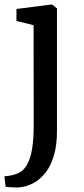

<svg xmlns="http://www.w3.org/2000/svg" viewBox="-32 -583 370 846"><path d="M49 243Q42 243 29.8 242.8Q17.5 242.5 6.5 241.5Q-4.5 240.5 -7.5 239L-12.5 193.5Q-5 193.5 10.2 191.2Q25.5 189 42.5 182.5Q70.5 172 86.8 143.2Q103 114.5 109.8 70.5Q116.5 26.5 116.5 -29.5L116 -472L40.5 -490.5V-543.5L193.5 -563H197.5L219 -546V-5.5Q219 56 205.8 101.5Q192.5 147 168.8 177.5Q145 208 114.5 224.2Q84 240.5 49 243Z"/></svg>

Font: Merriweather 28pt
Style: Regular
Weight: 400
Version: Version 2.100